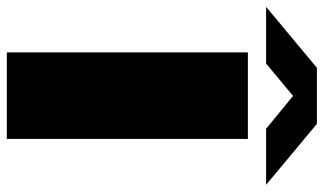

<svg xmlns="http://www.w3.org/2000/svg" viewBox="-264 -716 925 548"><g transform="rotate(90 198.0 -442.5)"><path d="M74 0V-688H321V0ZM-56 -740 118 -885H278L452 -740H292L163 -846H233L106 -740Z"/></g></svg>

Font: Archivo SemiBold Expanded Black
Style: Regular
Weight: 900
Width: 7
Version: Version 2.001